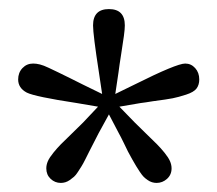

<svg xmlns="http://www.w3.org/2000/svg" viewBox="-20 -767 479 423"><path d="M255 -711Q255 -703 253 -688Q251 -673 247 -648Q243 -623 241 -607L234 -560L277 -581Q369 -627 388 -627Q401 -627 410 -617Q419 -607 419 -592Q419 -580 413 -572Q407 -564 390 -558.5Q373 -553 360.5 -550.5Q348 -548 317 -544Q299 -541 290 -540L243 -532L277 -497Q287 -487 302.5 -472Q318 -457 326 -449Q334 -441 342.5 -430.5Q351 -420 354.5 -412Q358 -404 358 -396Q358 -382 348 -373Q338 -364 325 -364Q320 -364 315 -365.5Q310 -367 305 -370.5Q300 -374 296.5 -377.5Q293 -381 288 -388.5Q283 -396 280 -401Q277 -406 271 -416.5Q265 -427 262 -433Q259 -439 252.5 -452.5Q246 -466 242 -473L220 -515L197 -473Q193 -465 186.5 -452.5Q180 -440 176.5 -433Q173 -426 168 -416Q163 -406 159.5 -400.5Q156 -395 151.5 -388Q147 -381 143 -377.5Q139 -374 134 -370.5Q129 -367 124 -365.5Q119 -364 114 -364Q101 -364 91.5 -373Q82 -382 82 -396Q82 -404 85.5 -412Q89 -420 98 -431Q107 -442 114 -449Q121 -456 137.5 -472Q154 -488 163 -497L196 -532L149 -540Q57 -554 39 -563Q20 -573 20 -592Q20 -607 29.5 -617Q39 -627 53 -627Q60 -627 68 -625Q76 -623 87.5 -617.5Q99 -612 108.5 -607.5Q118 -603 135 -594.5Q152 -586 162 -581L205 -560L198 -607Q185 -691 185 -711Q185 -747 220 -747Q255 -747 255 -711Z"/></svg>

Font: TypoPRO Source Serif Pro
Style: Regular
Weight: 400
Designer: Frank Grießhammer
Foundry: Adobe Systems Incorporated
Version: Version 1.017;PS 1.0;hotconv 1.0.79;makeotf.lib2.5.61930